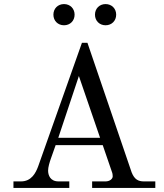

<svg xmlns="http://www.w3.org/2000/svg" viewBox="-20 -922 804 942"><path d="M446 -850C446 -820 468 -798 498 -798C528 -798 550 -820 550 -850C550 -880 528 -902 498 -902C468 -902 446 -880 446 -850ZM242 -850C242 -820 264 -798 294 -798C324 -798 346 -820 346 -850C346 -880 324 -902 294 -902C264 -902 242 -880 242 -850ZM266 -246 367 -549 471 -246ZM46 0H320V-32H267C226 -32 216 -63 216 -85C216 -102 223 -125 230 -145L253 -210H484L529 -79C532 -72 533 -63 533 -57C533 -44 518 -32 498 -32H432V0H742V-32H686C659 -32 640 -41 626 -76L409 -712H382L167 -105C155 -73 134 -32 83 -32H46Z"/></svg>

Font: Old Standard
Style: Regular
Weight: 400
Designer: Alexey Kryukov <alexios@thessalonica.org.ru>
Version: Version 2.0